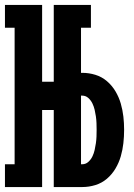

<svg xmlns="http://www.w3.org/2000/svg" viewBox="-22 -755 542 775"><path d="M-2 0V-92H37V-643H-2V-735H148V-425H195V-735H345V-643H305V-461H310Q337 -461 363 -453Q389 -445 409.5 -427.5Q430 -410 444 -386.5Q458 -363 465.5 -337Q473 -311 476 -284.5Q479 -258 479 -231Q479 -204 476 -177Q473 -150 465.5 -124Q458 -98 444 -74.5Q430 -51 409.5 -33.5Q389 -16 363 -8Q337 0 310 0H195V-311H148V0ZM305 -92H310Q324 -92 334.5 -101.5Q345 -111 351 -123.5Q357 -136 360 -149.5Q363 -163 365 -176.5Q367 -190 367.5 -203.5Q368 -217 368 -231Q368 -244 367.5 -258Q367 -272 365 -285.5Q363 -299 360 -312Q357 -325 351 -337.5Q345 -350 334.5 -359.5Q324 -369 310 -369H305Z"/></svg>

Font: Iosevka Curly Slab Heavy
Style: Regular
Weight: 900
Monospace: yes
Designer: Belleve Invis
Foundry: Belleve Invis
Version: Version 22.1.2; ttfautohint (v1.8.4)